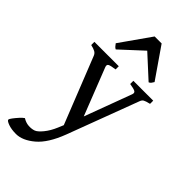

<svg xmlns="http://www.w3.org/2000/svg" viewBox="-318 -794 1109 1109"><g transform="rotate(45 236.5 -239.5)"><path d="M489.3 -428.2Q460 -421.4 450.2 -415.5Q440.4 -409.7 435.5 -395.5L272.5 38.6Q231.4 147 174.6 194.8Q117.7 242.7 64.5 242.7Q27.3 242.7 1 233.2Q-25.4 223.6 -25.4 214.4Q-25.4 210 -14.2 194.8Q-2.9 179.7 11.7 163.6Q26.4 147.5 36.6 141.1Q60.1 155.8 83.7 157.2Q107.4 158.7 126 152.3Q143.6 146.5 168 116.7Q192.4 86.9 210 44.9L224.1 11.2L63 -395Q57.6 -408.7 45.2 -415.8Q32.7 -422.9 8.8 -428.2V-454.1H208V-428.2Q171.4 -423.3 160.9 -417.2Q150.4 -411.1 156.7 -395L270 -106L377.4 -395Q382.8 -410.2 372.3 -416.5Q361.8 -422.9 327.1 -428.2V-454.1H489.3ZM418.9 -535.6Q413.1 -526.4 408.7 -520Q404.3 -513.7 395.5 -510.3L260.7 -633.8L127 -510.3Q119.1 -513.7 113.8 -520Q108.4 -526.4 101.6 -535.6L232.9 -722.2H290Z"/></g></svg>

Font: Gentium Book Plus
Style: Regular
Weight: 400
Designer: Victor Gaultney, Annie Olsen, Iska Routamaa, Becca Hirsbrunner
Foundry: SIL International
Version: Version 6.101